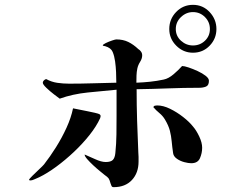

<svg xmlns="http://www.w3.org/2000/svg" viewBox="-20 -803 1040 794"><path d="M848 -683Q848 -712 827.5 -732.5Q807 -753 778 -753Q750 -753 728.5 -732.5Q707 -712 707 -683Q707 -654 728.5 -634.5Q750 -615 778 -615Q807 -615 827.5 -634.5Q848 -654 848 -683ZM396 -323Q396 -320 394 -314Q379 -281 350.5 -245Q322 -209 286 -175Q250 -141 212.5 -113.5Q175 -86 142 -70Q137 -68 125 -62.5Q113 -57 108 -57Q106 -57 103.5 -57Q101 -57 100 -60Q101 -63 114 -76Q127 -89 142 -103Q157 -117 162 -123Q187 -155 211.5 -194Q236 -233 255 -274.5Q274 -316 282 -355Q288 -354 304.5 -350.5Q321 -347 339.5 -343.5Q358 -340 372.5 -336.5Q387 -333 391 -331Q396 -328 396 -323ZM844 -469Q844 -450 832 -445Q820 -440 804 -440Q740 -440 675 -437.5Q610 -435 545 -434Q545 -369 547 -303.5Q549 -238 552 -173Q553 -163 553 -154Q553 -145 553 -135Q553 -88 525.5 -58.5Q498 -29 450 -29Q443 -29 441 -34.5Q439 -40 437 -45Q433 -60 429 -65.5Q425 -71 412 -80Q406 -85 393 -95.5Q380 -106 365.5 -119.5Q351 -133 340.5 -145Q330 -157 330 -164Q347 -157 373 -145Q399 -133 417 -133Q438 -133 446.5 -141.5Q455 -150 457 -170Q461 -208 461.5 -247.5Q462 -287 462 -325V-432Q406 -427 343 -420.5Q280 -414 227 -395Q220 -400 203 -413Q186 -426 171.5 -440Q157 -454 157 -461Q157 -466 161.5 -470.5Q166 -475 171 -476Q193 -464 217 -460.5Q241 -457 266 -457Q315 -457 363.5 -458.5Q412 -460 461 -461Q461 -483 460 -505Q459 -527 456 -549Q453 -571 446 -588Q439 -605 415 -612Q414 -612 409.5 -613Q405 -614 405 -615Q405 -619 417.5 -625Q430 -631 443.5 -635.5Q457 -640 461 -640Q489 -640 510.5 -629.5Q532 -619 552 -600Q554 -599 557.5 -596Q561 -593 562 -591Q568 -584 568 -574Q568 -561 559.5 -547.5Q551 -534 548 -520Q545 -506 544.5 -491Q544 -476 544 -461Q572 -462 600.5 -465Q629 -468 657 -474Q677 -478 698.5 -496.5Q720 -515 733 -530Q742 -530 760 -524Q778 -518 797.5 -509Q817 -500 830.5 -489.5Q844 -479 844 -469ZM816 -192Q816 -170 807 -149Q798 -128 771 -128Q759 -128 742 -132.5Q725 -137 711.5 -146.5Q698 -156 696 -169Q692 -196 690 -218.5Q688 -241 682.5 -262.5Q677 -284 662 -309Q653 -324 639 -335.5Q625 -347 614 -360Q616 -365 621 -366Q626 -367 630 -367Q655 -367 683.5 -353Q712 -339 737.5 -319Q763 -299 778 -280Q792 -264 804 -238.5Q816 -213 816 -192ZM875 -683Q875 -643 847 -614Q819 -585 778 -585Q738 -585 709 -614Q680 -643 680 -683Q680 -724 708.5 -753.5Q737 -783 778 -783Q819 -783 847 -753Q875 -723 875 -683Z"/></svg>

Font: Kaisei HarunoUmi
Style: Regular
Weight: 400
Designer: Font-Kai, 金井和夫
Foundry: KAZUO KANAI
Version: Version 5.003